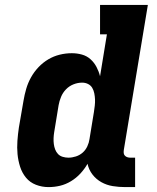

<svg xmlns="http://www.w3.org/2000/svg" viewBox="-20 -755 640 783"><path d="M178 8Q151 8 126.5 -1.5Q102 -11 86 -30.5Q70 -50 62 -75Q54 -100 51.5 -126.5Q49 -153 51 -180.5Q53 -208 57 -235L76 -345Q80 -369 87 -393Q94 -417 106.5 -439.5Q119 -462 137 -481Q155 -500 177 -513Q199 -526 223.5 -532Q248 -538 273 -538Q294 -538 314 -532.5Q334 -527 349 -513.5Q364 -500 373.5 -482Q383 -464 388 -444L416 -615H388V-735H583L485 -144Q484 -137 484.5 -131Q485 -125 489 -120.5Q493 -116 499 -114Q505 -112 511 -112H531V8H491Q465 8 440 4Q415 0 393.5 -12Q372 -24 357 -43.5Q342 -63 337 -87Q325 -66 308 -47.5Q291 -29 269.5 -16Q248 -3 225 2.5Q202 8 178 8ZM259 -112Q274 -112 289.5 -117Q305 -122 317 -132.5Q329 -143 336 -158Q343 -173 345 -188L363 -298Q365 -311 366.5 -324Q368 -337 367.5 -349.5Q367 -362 364.5 -374.5Q362 -387 356 -397Q350 -407 339 -412.5Q328 -418 315 -418Q297 -418 279.5 -411Q262 -404 249 -390.5Q236 -377 229 -360Q222 -343 219 -326L201 -216Q199 -204 198.5 -191.5Q198 -179 199.5 -167.5Q201 -156 205 -145.5Q209 -135 216.5 -127Q224 -119 235.5 -115.5Q247 -112 259 -112Z"/></svg>

Font: Iosevka Curly Slab HvEx
Style: Italic
Weight: 900
Width: 7
Italic angle: -9°
Monospace: yes
Designer: Belleve Invis
Foundry: Belleve Invis
Version: Version 11.1.0; ttfautohint (v1.8.3)